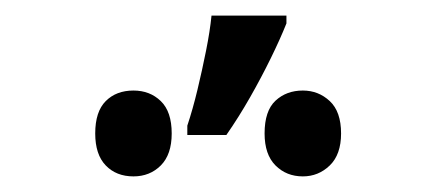

<svg xmlns="http://www.w3.org/2000/svg" viewBox="-20 -843 559 246"><path d="M347 -813Q339 -793 327 -768.5Q315 -744 300.5 -718.5Q286 -693 270 -670H220V-682Q227 -703 233 -728Q239 -753 244 -778Q249 -803 251 -823H347ZM151 -727Q172 -727 186 -713.5Q200 -700 200 -672Q200 -645 186 -631Q172 -617 151 -617Q129 -617 115.5 -631Q102 -645 102 -672Q102 -700 115.5 -713.5Q129 -727 151 -727ZM368 -727Q388 -727 402.5 -713.5Q417 -700 417 -672Q417 -645 402.5 -631Q388 -617 368 -617Q347 -617 333 -631Q319 -645 319 -672Q319 -701 333 -714Q347 -727 368 -727Z"/></svg>

Font: Noto Sans Display SemiCondensed Medium
Style: Regular
Weight: 500
Width: 4
Designer: Monotype Design Team
Foundry: Monotype Imaging Inc.
Version: Version 2.003